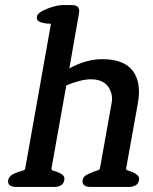

<svg xmlns="http://www.w3.org/2000/svg" viewBox="-20 -733 599 753"><path d="M488 0H332Q320 0 311 -6Q302 -12 304 -27Q307 -41 321 -48Q335 -55 348 -60Q356 -63 363.5 -65Q371 -67 372 -73L418 -330Q424 -366 403.5 -394Q383 -422 336 -422Q298 -422 240 -398L182 -73Q181 -66 187.5 -64Q194 -62 201 -60Q206 -58 211.5 -55.5Q217 -53 222 -50Q227 -47 230.5 -41Q234 -35 232 -27Q230 -13 219.5 -6.5Q209 0 196 0H40Q28 0 19 -6Q10 -12 12 -27Q14 -35 19.5 -41Q25 -47 31 -50Q41 -55 56 -60Q64 -63 71 -64.5Q78 -66 79 -73L179 -635Q180 -641 173.5 -640.5Q167 -640 161 -641Q155 -642 149.5 -643Q144 -644 139 -646Q133 -648 128 -653Q123 -658 125 -668Q126 -677 138 -685Q150 -693 165.5 -699Q181 -705 197 -709Q213 -713 224 -713H263Q295 -713 290 -682L252 -465Q319 -501 381 -501Q466 -501 500.5 -455.5Q535 -410 521 -330L475 -74Q473 -67 480 -65Q487 -63 494 -60Q499 -58 504 -56Q509 -54 514 -50Q519 -47 523 -41Q527 -35 525 -27Q523 -12 511.5 -6Q500 0 488 0Z"/></svg>

Font: Jura
Style: Bold Italic
Weight: 700
Designer: Ed Merritt
Foundry: Ten by Twenty
Version: Version 1.007